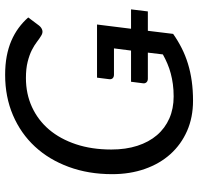

<svg xmlns="http://www.w3.org/2000/svg" viewBox="-32 -732 772 748"><g transform="rotate(-90 354.0 -358.0)"><path d="M531 -233.5 539.5 -300H437.5Q428 -300 423.2 -305Q418.5 -310 419.5 -318.5L425.5 -366H632.5L616 -233.5H691.5L683.5 -168H608L596 -69.5Q569 -50.5 540.2 -36Q511.5 -21.5 479.8 -11.8Q448 -2 412.2 3Q376.5 8 335.5 8Q270.5 8 217.8 -15.2Q165 -38.5 127.5 -80.2Q90 -122 69.8 -179.8Q49.5 -237.5 49.5 -307Q49.5 -399.5 77.8 -476.2Q106 -553 157 -608Q208 -663 279.2 -693.5Q350.5 -724 436.5 -724Q476 -724 509 -717.8Q542 -711.5 569.2 -699.8Q596.5 -688 619 -671.5Q641.5 -655 660 -634L628.5 -592Q620.5 -582 610.2 -579.2Q600 -576.5 589 -583.5Q578 -590 564.8 -600.2Q551.5 -610.5 532.8 -620Q514 -629.5 487.5 -636.2Q461 -643 424 -643Q362.5 -643 311.2 -619.5Q260 -596 223.2 -552.8Q186.5 -509.5 166 -448Q145.5 -386.5 145.5 -310.5Q145.5 -254 160 -209Q174.5 -164 201.5 -132.5Q228.5 -101 266.8 -84.2Q305 -67.5 352 -67.5Q378 -67.5 400 -70.5Q422 -73.5 441.8 -78.8Q461.5 -84 479.8 -91.8Q498 -99.5 516 -109.5L523 -168H421.5Q412.5 -168 407.5 -173.2Q402.5 -178.5 403.5 -186.5L409.5 -233.5Z"/></g></svg>

Font: Lato
Style: Italic
Weight: 400
Italic angle: -7°
Designer: Lukasz Dziedzic
Foundry: tyPoland Lukasz Dziedzic
Version: Version 2.007; 2014-02-27